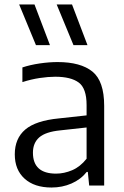

<svg xmlns="http://www.w3.org/2000/svg" viewBox="-20 -828 555 857"><path d="M210 9Q133.5 9 89.8 -30.5Q46 -70 46 -139Q46 -210 92.8 -249.8Q139.5 -289.5 243 -299.5L366.5 -313V-359Q366.5 -433.5 331.5 -459.5Q296.5 -485.5 226.5 -485.5Q195.5 -485.5 157 -479.8Q118.5 -474 80 -461.5V-527Q114.5 -538.5 157 -544.8Q199.5 -551 237 -551Q340 -551 392.5 -508.5Q445 -466 445 -355.5V0H378L372 -60.5H367Q340.5 -27 299.2 -9Q258 9 210 9ZM127 -146.5Q127 -53 230.5 -53Q266 -53 302 -68.2Q338 -83.5 366.5 -119.5V-259L248 -246Q183.5 -239.5 155.2 -214.8Q127 -190 127 -146.5ZM308 -626.5 233 -808H301.5L370.5 -626.5ZM140.5 -626.5 65.5 -808H134L203 -626.5Z"/></svg>

Font: Encode Sans
Style: Regular
Weight: 400
Designer: Multiple Designers
Foundry: Impallari Type
Version: Version 3.002; ttfautohint (v1.8.3) -l 8 -r 50 -G 200 -x 14 